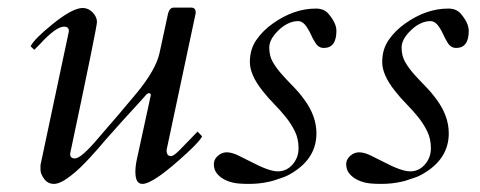

<svg xmlns="http://www.w3.org/2000/svg" viewBox="-20 -459 1233 493"><path d="M482.4 -427.7V-424.8Q482.4 -423.3 407.7 -73.7Q407.7 -58.1 418.9 -58.1Q426.3 -58.1 442.9 -75.4Q459.5 -92.8 487.3 -121.1L499 -108.9Q492.7 -96.2 460.9 -66.9Q374.5 13.2 345.7 13.2Q327.6 13.2 327.6 -17.6Q327.6 -32.2 331.5 -50.3L367.2 -214.4Q367.2 -219.7 363 -219.7Q358.9 -219.7 355.2 -215.6Q351.6 -211.4 344 -202.9Q336.4 -194.3 323.5 -180.4Q310.5 -166.5 297.4 -151.9Q260.3 -110.8 251 -99.9Q241.7 -88.9 232.2 -77.9Q222.7 -66.9 211.4 -54.7Q200.2 -42.5 187.7 -30.3Q175.3 -18.1 163.1 -8.8Q135.3 13.2 118.9 13.2Q102.5 13.2 93.3 0.2Q84 -12.7 84 -22.5V-34.2Q84 -37.1 85 -40L156.7 -377.9V-379.9Q156.7 -390.6 144.5 -390.6Q123.5 -390.6 81.1 -344.2Q71.8 -334.5 67.9 -331.1L58.6 -340.3Q68.4 -359.4 114.3 -396.5Q166 -438.5 192.4 -438.5Q207 -438.5 218 -427Q229 -415.5 229 -402.6Q229 -389.6 160.2 -64.9V-63Q160.2 -52.2 172.4 -52.2Q188.5 -52.2 232.9 -105Q244.1 -118.2 256.8 -132.8Q269.5 -147.5 282.2 -162.1Q309.6 -194.3 331.1 -220.2Q380.4 -280.3 389.6 -322.8L410.6 -419.9Q414.1 -439.5 426.3 -439.5H470.7Q482.4 -439.5 482.4 -427.7Z M624.5 -43.5Q670.9 -19 693.4 -19Q715.8 -19 731.2 -36.6Q746.6 -54.2 746.6 -78.4Q746.6 -102.5 737.3 -121.6Q728 -140.6 714.1 -158Q700.2 -175.3 684.1 -191.7Q668 -208 654.3 -225.6Q621.6 -266.6 621.6 -299.6Q621.6 -332.5 638.2 -356.4Q654.8 -380.4 680.2 -398.4Q734.4 -437 791 -437Q812 -437 823.2 -423.8Q843.8 -399.9 843.8 -379.9Q843.8 -335.9 811.5 -335.9Q797.9 -335.9 790 -348.6Q782.2 -361.3 778.3 -370.4Q774.4 -379.4 769.5 -386.7Q758.8 -404.8 745.4 -404.8Q731.9 -404.8 718.8 -398.2Q705.6 -391.6 695.3 -381.3Q671.4 -358.4 671.4 -336.9Q671.4 -315.4 680.4 -299.8Q689.5 -284.2 702.9 -269Q716.3 -253.9 731.9 -238Q747.6 -222.2 760.7 -204.1Q792.5 -161.6 792.5 -116.7Q792.5 -55.7 735.8 -18.6Q718.8 -7.3 705.8 -3.2Q692.9 1 686.3 3.4Q679.7 5.9 669.9 7.8Q646.5 13.2 619.1 13.2Q591.8 13.2 578.4 10Q564.9 6.8 554.4 1Q543.9 -4.9 536.9 -13.7Q529.8 -22.5 529.1 -35.6Q528.3 -48.8 538.8 -58.3Q549.3 -67.9 562 -67.9Q574.7 -67.9 590.8 -60.3Q606.9 -52.7 624.5 -43.5Z M964.4 -43.5Q1010.7 -19 1033.2 -19Q1055.7 -19 1071 -36.6Q1086.4 -54.2 1086.4 -78.4Q1086.4 -102.5 1077.1 -121.6Q1067.9 -140.6 1054 -158Q1040 -175.3 1023.9 -191.7Q1007.8 -208 994.1 -225.6Q961.4 -266.6 961.4 -299.6Q961.4 -332.5 978 -356.4Q994.6 -380.4 1020 -398.4Q1074.2 -437 1130.9 -437Q1151.9 -437 1163.1 -423.8Q1183.6 -399.9 1183.6 -379.9Q1183.6 -335.9 1151.4 -335.9Q1137.7 -335.9 1129.9 -348.6Q1122.1 -361.3 1118.2 -370.4Q1114.3 -379.4 1109.4 -386.7Q1098.6 -404.8 1085.2 -404.8Q1071.8 -404.8 1058.6 -398.2Q1045.4 -391.6 1035.2 -381.3Q1011.2 -358.4 1011.2 -336.9Q1011.2 -315.4 1020.3 -299.8Q1029.3 -284.2 1042.7 -269Q1056.2 -253.9 1071.8 -238Q1087.4 -222.2 1100.6 -204.1Q1132.3 -161.6 1132.3 -116.7Q1132.3 -55.7 1075.7 -18.6Q1058.6 -7.3 1045.7 -3.2Q1032.7 1 1026.1 3.4Q1019.5 5.9 1009.8 7.8Q986.3 13.2 959 13.2Q931.6 13.2 918.2 10Q904.8 6.8 894.3 1Q883.8 -4.9 876.7 -13.7Q869.6 -22.5 868.9 -35.6Q868.2 -48.8 878.7 -58.3Q889.2 -67.9 901.9 -67.9Q914.6 -67.9 930.7 -60.3Q946.8 -52.7 964.4 -43.5Z"/></svg>

Font: Cardo-Italic
Style: Italic
Weight: 400
Italic angle: -12°
Designer: David J. Perry
Foundry: David J. Perry
Version: Version 0.991